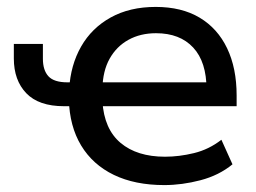

<svg xmlns="http://www.w3.org/2000/svg" viewBox="-20 -526 739 555"><path d="M455 9Q370 9 309 -20.5Q248 -50 214.5 -105.5Q181 -161 179 -239L194 -219H165Q92 -219 56 -256.5Q20 -294 20 -357V-399H104V-356Q104 -323 120 -305.5Q136 -288 175 -288H199L180 -269Q184 -338 214.5 -391.5Q245 -445 300 -475.5Q355 -506 430 -506Q505 -506 557 -475Q609 -444 636.5 -386.5Q664 -329 664 -250V-219H264L276 -233Q281 -153 328.5 -113Q376 -73 457 -73Q498 -73 541 -83.5Q584 -94 620 -122L652 -51Q613 -19 559.5 -5Q506 9 455 9ZM431 -430Q386 -430 351.5 -411Q317 -392 297 -356.5Q277 -321 276 -269L263 -288H596L577 -268Q577 -347 538.5 -388.5Q500 -430 431 -430Z"/></svg>

Font: Nunito Sans 7pt Medium
Style: Regular
Weight: 500
Designer: Vernon Adams
Foundry: Vernon Adams
Version: Version 3.101;gftools[0.9.27]